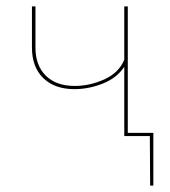

<svg xmlns="http://www.w3.org/2000/svg" viewBox="-20 -426 532 601"><path d="M460 155H450L449 0H369V-217Q346 -182 302 -164.5Q258 -147 213 -147Q151 -147 115.5 -181.5Q80 -216 80 -277V-406H91V-277Q91 -221 123.5 -189Q156 -157 214 -157Q261 -157 306.5 -177.5Q352 -198 369 -239V-406H380V-10H460Z"/></svg>

Font: Ysabeau Hairline
Style: Regular
Weight: 100
Designer: Christian Thalmann (Catharsis Fonts)
Version: Version 0.003